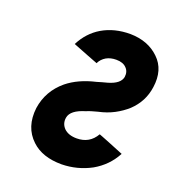

<svg xmlns="http://www.w3.org/2000/svg" viewBox="-102 -595 630 689"><g transform="rotate(20 212.5 -250.0)"><path d="M105 -410Q141 -396 161 -388Q181 -380 189.5 -377Q198 -374 200 -373Q202 -372 202 -372Q210 -389 227 -399Q243 -408 265 -408Q291 -408 304 -394Q317 -381 314 -360Q309 -333 264 -320Q253 -317 243.5 -314.5Q234 -312 225 -309Q160 -294 118 -260Q64 -215 54 -147Q45 -72 93 -27Q134 12 208 12Q268 11 320 -17Q371 -46 398 -97Q362 -112 341.5 -120Q321 -128 312.5 -131.5Q304 -135 302 -135.5Q300 -136 300 -136Q276 -94 227 -94Q196 -94 179 -110Q162 -127 166 -151Q171 -181 225 -197Q234 -201 244.5 -204Q255 -207 266 -210Q299 -217 325.5 -231Q352 -245 373 -264Q394 -284 406.5 -308Q419 -332 423 -361Q433 -430 391 -470Q349 -511 281 -512Q220 -512 174 -485Q130 -459 105 -410Z"/></g></svg>

Font: Unageo
Style: SemiBold-Italic
Weight: 600
Designer: Richard Sepsi
Foundry: Richard Sepsi
Version: Version 2.000